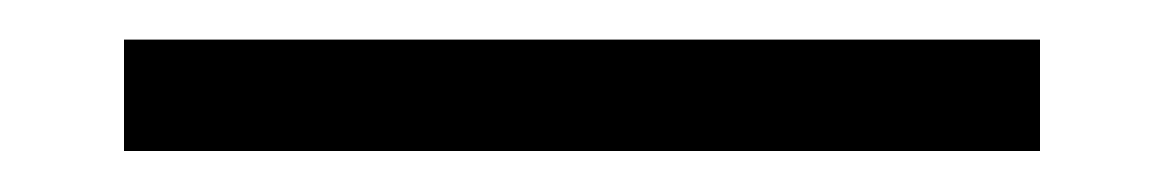

<svg xmlns="http://www.w3.org/2000/svg" viewBox="-20 -13 582 96"><path d="M42 62.5V6.8H500V62.5Z"/></svg>

Font: Bpmf Zihi Only R
Style: R
Weight: 400
Foundry: But Ko
Version: Version 1.320